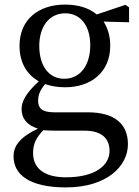

<svg xmlns="http://www.w3.org/2000/svg" viewBox="-20 -554 607 836"><path d="M260 -211C192 -211 151 -268 151 -354C151 -438 194 -496 264 -496C333 -496 373 -439 373 -357C373 -272 331 -211 260 -211ZM349 15C428 15 457 54 457 103C457 168 392 218 267 218C181 218 124 185 124 112C124 74 137 45 169 13C184 14 201 15 223 15ZM542 -522 526 -533 401 -491C367 -520 319 -534 263 -534C148 -534 65 -469 65 -355C65 -281 97 -229 149 -200C94 -149 74 -114 74 -79C74 -36 100 -8 145 6C68 43 39 80 39 127C39 206 108 262 267 262C446 262 537 169 537 74C537 -13 481 -65 361 -65H216C161 -65 146 -84 146 -116C146 -142 156 -163 176 -188C202 -179 231 -174 263 -174C377 -174 460 -240 460 -355C460 -397 449 -432 431 -460L542 -457Z"/></svg>

Font: Noto Serif CJK JP Medium
Style: Regular
Weight: 500
Designer: Ryoko NISHIZUKA 西塚涼子 (kana & ideographs); Frank Grießhammer (Latin, Greek & Cyrillic); Wenlong ZHANG 张文龙 (bopomofo); San
Foundry: Adobe Systems Incorporated
Version: Version 1.000;PS 1;hotconv 16.6.53;makeotf.lib2.5.65590